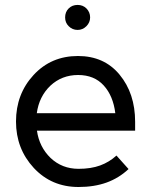

<svg xmlns="http://www.w3.org/2000/svg" viewBox="-20 -736 593 768"><path d="M520.5 -213.3V-249Q520.5 -362.2 458.2 -437.5Q396.7 -512 291.8 -512Q184.5 -512 114.3 -436Q44 -359.8 44 -250Q44 -141.2 115.2 -64.2Q186.2 12 294.2 12Q356.8 12 406.3 -5.8Q455.8 -23.7 494.2 -59.8L445.8 -113.8Q417.5 -87.7 380.7 -74.2Q343.8 -60.7 294.2 -60.7Q228.3 -60.7 182.2 -104.3Q137 -148.2 127.8 -213.3ZM292.5 -436Q357 -436 395 -394Q432.7 -352.5 441.2 -283.3H127.2Q136.3 -349.8 181.3 -393Q227.2 -436 292.5 -436ZM340.5 -666.3Q340.5 -687.3 325.7 -702.3Q311.5 -716.3 290.5 -716.3Q268.7 -716.3 254.7 -702.3Q240.5 -688.2 240.5 -666.3Q240.5 -645.3 254.7 -631.3Q269.5 -616.3 290.5 -616.3Q310.7 -616.3 325.7 -631.3Q340.5 -646.2 340.5 -666.3Z"/></svg>

Font: Unageo Variable
Style: Regular
Weight: 300
Designer: Richard Sepsi
Foundry: Richard Sepsi
Version: Version 2.200